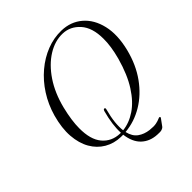

<svg xmlns="http://www.w3.org/2000/svg" viewBox="-231 -867 1183 1183"><g transform="rotate(-45 360.5 -276.0)"><path d="M494.5 -711.5Q573.5 -709.5 628.8 -662.2Q684 -615 703.5 -532Q723 -449 696 -340Q670 -236.5 615.2 -160.5Q560.5 -84.5 487.2 -40.8Q414 3 332 10Q343 57.5 373.5 79.2Q404 101 445.5 106Q480 110 500.5 105.8Q521 101.5 531.2 96.5Q541.5 91.5 545 93Q552 95.5 546.5 103.5L516 145.5Q510 154 497.5 158Q485 162 459.5 160Q398 157 358.5 120Q319 83 310 11.5Q300.5 11.5 291 11.5Q232 10 185 -17.5Q138 -45 109.2 -95Q80.5 -145 75.2 -214.8Q70 -284.5 94 -371Q115.5 -447 156 -510Q196.5 -573 250.8 -618.8Q305 -664.5 367.2 -688.8Q429.5 -713 494.5 -711.5ZM301 -7Q304.5 -7 308.5 -7Q306.5 -41.5 312 -83.2Q317.5 -125 331 -174.5Q332.5 -179 335 -182.2Q337.5 -185.5 342.5 -185Q350.5 -183.5 347 -171.5Q333 -119.5 329 -79Q325 -38.5 329 -8Q387 -14 442.2 -51Q497.5 -88 543.5 -159.8Q589.5 -231.5 620 -341Q643.5 -428.5 642.5 -493Q642.5 -589 597 -640Q551.5 -691 487 -693Q421 -695 357.5 -655.5Q294 -616 244.2 -542Q194.5 -468 169 -366.5Q157.5 -319.5 152 -280.2Q146.5 -241 146.5 -209Q145.5 -110 188.2 -59.5Q231 -9 301 -7Z"/></g></svg>

Font: Fraunces 72pt Light
Style: Italic
Weight: 300
Italic angle: -16°
Version: Version 1.000;[b76b70a41]